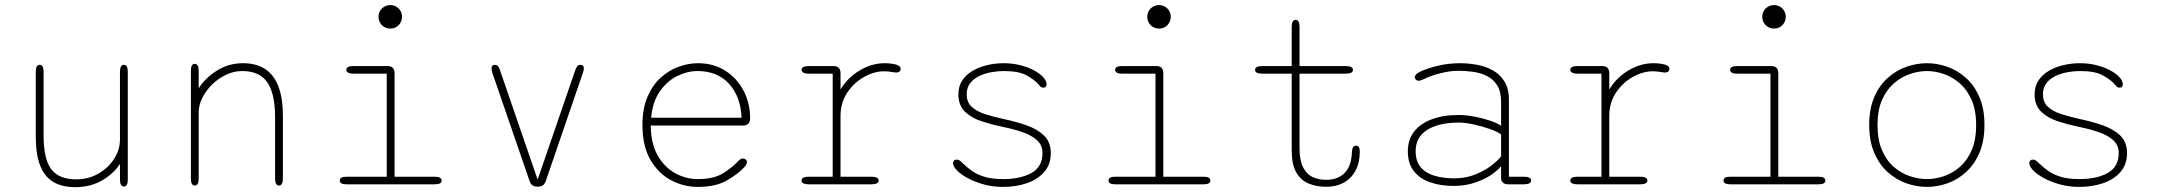

<svg xmlns="http://www.w3.org/2000/svg" viewBox="-20 -742 8706 773"><path d="M140 -481Q155.5 -481 155.5 -452.5V-197Q155.5 -101 186.5 -60.5Q217.5 -20 287 -20Q336 -20 375.8 -42.8Q415.5 -65.5 439.2 -102.2Q463 -139 463 -181V-452.5Q463 -481 479 -481Q494.5 -481 494.5 -452.5V-19.5Q494.5 9 479 9Q463 9 463 -19.5V-82Q436.5 -41.5 389.8 -15Q343 11.5 283.5 11.5Q230.5 11.5 195 -9.2Q159.5 -30 141.8 -75Q124 -120 124 -192.5V-452.5Q124 -481 140 -481Z M1103.5 5Q1087.5 5 1087.5 -24V-269Q1087.5 -365 1056.2 -410.5Q1025 -456 955 -456Q922.5 -456 891.2 -441.5Q860 -427 835 -402.8Q810 -378.5 795 -349Q780 -319.5 780 -290V-24Q780 5 764 5Q748.5 5 748.5 -24V-456.5Q748.5 -485 764 -485Q780 -485 780 -456.5V-386.5Q807 -429 854 -458.2Q901 -487.5 958.5 -487.5Q1011.5 -487.5 1047.2 -464.2Q1083 -441 1101 -393.8Q1119 -346.5 1119 -274V-24Q1119 -10 1115 -2.5Q1111 5 1103.5 5Z M1374.5 -30.5H1537V-445.5H1401.5Q1387.5 -445.5 1381 -449.8Q1374.5 -454 1374.5 -461Q1374.5 -468 1381 -472Q1387.5 -476 1401.5 -476H1540Q1568.5 -476 1568.5 -447.5V-30.5H1731Q1745 -30.5 1751.5 -26.5Q1758 -22.5 1758 -15Q1758 -8 1751.5 -4Q1745 0 1731 0H1374.5Q1360.5 0 1354.2 -4Q1348 -8 1348 -15Q1348 -22.5 1354.2 -26.5Q1360.5 -30.5 1374.5 -30.5ZM1504 -674.5Q1504 -687.5 1510.2 -698.2Q1516.5 -709 1527.5 -715.2Q1538.5 -721.5 1551.5 -721.5Q1564.5 -721.5 1575.2 -715.2Q1586 -709 1592.2 -698.2Q1598.5 -687.5 1598.5 -674.5Q1598.5 -661.5 1592.2 -650.5Q1586 -639.5 1575.2 -633.2Q1564.5 -627 1551.5 -627Q1538.5 -627 1527.5 -633.2Q1516.5 -639.5 1510.2 -650.5Q1504 -661.5 1504 -674.5Z M2144 9.5Q2131.5 9.5 2123.8 4Q2116 -1.5 2112 -13.5L1962.5 -448Q1959 -459 1959 -467Q1959 -475 1962.8 -478Q1966.5 -481 1972 -481Q1980.5 -481 1985 -475.5Q1989.5 -470 1993.5 -458L2144.5 -19L2295.5 -458Q2299.5 -470 2304.2 -475.5Q2309 -481 2317.5 -481Q2323 -481 2326.8 -478Q2330.5 -475 2330.5 -467Q2330.5 -458.5 2326.5 -448L2177.5 -13.5Q2173.5 -1.5 2165.8 4Q2158 9.5 2145 9.5Z M2789 10.5Q2733.5 10.5 2682.5 -16Q2631.5 -42.5 2599 -97.8Q2566.5 -153 2566.5 -239Q2566.5 -304.5 2586.5 -351.5Q2606.5 -398.5 2639.5 -428.8Q2672.5 -459 2712 -473.2Q2751.5 -487.5 2790 -487.5Q2852.5 -487.5 2899.8 -457.5Q2947 -427.5 2973.5 -377.2Q3000 -327 3000 -265Q3000 -251 2992.2 -243.8Q2984.5 -236.5 2971 -236.5H2600Q2600.5 -164 2627.8 -116.2Q2655 -68.5 2698.2 -44.8Q2741.5 -21 2789 -21Q2853 -21 2890 -43.8Q2927 -66.5 2948 -89.5Q2954.5 -96.5 2959.8 -100.2Q2965 -104 2971 -104Q2977 -104 2982 -100.2Q2987 -96.5 2987 -90Q2987 -85 2984.5 -79.8Q2982 -74.5 2976.5 -69Q2952 -42 2907 -15.8Q2862 10.5 2789 10.5ZM2601.5 -268H2965.5Q2962 -353.5 2915 -404.8Q2868 -456 2788 -456Q2747 -456 2706.2 -435.8Q2665.5 -415.5 2636.5 -374Q2607.5 -332.5 2601.5 -268Z M3364 -30.5H3489Q3503 -30.5 3510.2 -26.5Q3517.5 -22.5 3517.5 -15Q3517.5 -8 3510.2 -4Q3503 0 3489 0H3235.5Q3221.5 0 3214.2 -4Q3207 -8 3207 -15Q3207 -22.5 3214.2 -26.5Q3221.5 -30.5 3235.5 -30.5H3332.5V-445.5H3235.5Q3221.5 -445.5 3214.2 -449.8Q3207 -454 3207 -461Q3207 -468 3214.2 -472Q3221.5 -476 3235.5 -476H3335.5Q3349.5 -476 3356.8 -468.8Q3364 -461.5 3364 -447.5V-381.5Q3392 -429 3440.8 -458.2Q3489.5 -487.5 3542 -487.5Q3566 -487.5 3586 -482.5Q3606 -477.5 3606 -464.5Q3606 -457.5 3601.2 -453.8Q3596.5 -450 3588.5 -450Q3586 -450 3582 -450.5Q3578 -451 3572.5 -452Q3565 -453.5 3556.2 -454.2Q3547.5 -455 3539.5 -455Q3499.5 -455 3458.8 -432.2Q3418 -409.5 3391 -369Q3364 -328.5 3364 -275Z M4017.5 10.5Q3978 10.5 3941.8 0.8Q3905.5 -9 3877.5 -24Q3849.5 -39 3833.2 -55.5Q3817 -72 3817 -85Q3817 -91 3820.8 -95.2Q3824.5 -99.5 3831 -99.5Q3838.5 -99.5 3844 -95.5Q3849.5 -91.5 3858.5 -82.5Q3874 -67.5 3893.8 -53.5Q3913.5 -39.5 3943.5 -30.2Q3973.5 -21 4019 -21Q4089 -21 4133 -45.8Q4177 -70.5 4177 -125.5Q4177 -158 4154.5 -178Q4132 -198 4095.2 -210.5Q4058.5 -223 4015.5 -231.5Q3972.5 -240.5 3931.8 -253.8Q3891 -267 3864.8 -292.5Q3838.5 -318 3838.5 -362.5Q3838.5 -395 3854.2 -418.5Q3870 -442 3896.2 -457.2Q3922.5 -472.5 3955 -480Q3987.5 -487.5 4021 -487.5Q4056.5 -487.5 4087.8 -479.5Q4119 -471.5 4142.8 -458.8Q4166.5 -446 4180 -431.2Q4193.5 -416.5 4193.5 -403Q4193.5 -397 4190.2 -393Q4187 -389 4181 -389Q4174.5 -389 4170.5 -392.2Q4166.5 -395.5 4159.5 -404Q4146 -420 4114.2 -438Q4082.5 -456 4021 -456Q3999.5 -456 3973.8 -451.8Q3948 -447.5 3924.8 -437Q3901.5 -426.5 3886.8 -408.2Q3872 -390 3872 -362.5Q3872 -330.5 3892 -312Q3912 -293.5 3946.2 -282.5Q3980.5 -271.5 4024 -262Q4069 -252.5 4112 -237.8Q4155 -223 4182.8 -196.8Q4210.5 -170.5 4210.5 -125.5Q4210.5 -80 4184.2 -49.8Q4158 -19.5 4114.2 -4.5Q4070.5 10.5 4017.5 10.5Z M4469.5 -30.5H4632V-445.5H4496.5Q4482.5 -445.5 4476 -449.8Q4469.5 -454 4469.5 -461Q4469.5 -468 4476 -472Q4482.5 -476 4496.5 -476H4635Q4663.5 -476 4663.5 -447.5V-30.5H4826Q4840 -30.5 4846.5 -26.5Q4853 -22.5 4853 -15Q4853 -8 4846.5 -4Q4840 0 4826 0H4469.5Q4455.5 0 4449.2 -4Q4443 -8 4443 -15Q4443 -22.5 4449.2 -26.5Q4455.5 -30.5 4469.5 -30.5ZM4599 -674.5Q4599 -687.5 4605.2 -698.2Q4611.5 -709 4622.5 -715.2Q4633.5 -721.5 4646.5 -721.5Q4659.5 -721.5 4670.2 -715.2Q4681 -709 4687.2 -698.2Q4693.5 -687.5 4693.5 -674.5Q4693.5 -661.5 4687.2 -650.5Q4681 -639.5 4670.2 -633.2Q4659.5 -627 4646.5 -627Q4633.5 -627 4622.5 -633.2Q4611.5 -639.5 4605.2 -650.5Q4599 -661.5 4599 -674.5Z M5061.5 -445.5Q5033 -445.5 5033 -461Q5033 -476 5061.5 -476H5180.5V-633.5Q5180.5 -662 5196.5 -662Q5212 -662 5212 -633.5V-476H5398Q5427 -476 5427 -461Q5427 -445.5 5398 -445.5H5212V-145.5Q5212 -96.5 5226.2 -68.5Q5240.5 -40.5 5264.8 -29.2Q5289 -18 5319.5 -18Q5365.5 -18 5393.2 -45.2Q5421 -72.5 5423 -131.5Q5423.5 -141.5 5427 -148.5Q5430.5 -155.5 5439.5 -155.5Q5449 -155.5 5451.8 -148.5Q5454.5 -141.5 5454.5 -131.5Q5454.5 -87 5437.5 -55.2Q5420.5 -23.5 5390.2 -6.8Q5360 10 5320 10Q5280.5 10 5248.8 -3Q5217 -16 5198.8 -47.8Q5180.5 -79.5 5180.5 -136V-445.5Z M6052 0Q6038 0 6030.8 -6.8Q6023.5 -13.5 6023.5 -26V-73.5Q6012 -57.5 5984.8 -38.8Q5957.5 -20 5918.5 -6.8Q5879.5 6.5 5832.5 6.5Q5779.5 6.5 5737.8 -8Q5696 -22.5 5672 -53.2Q5648 -84 5648 -133.5Q5648 -179 5672.8 -211.5Q5697.5 -244 5743.5 -261.5Q5789.5 -279 5852.5 -279Q5884 -279 5919 -272Q5954 -265 5982.5 -255Q6011 -245 6023.5 -235.5V-331Q6023.5 -373.5 6007.5 -398.8Q5991.5 -424 5965.5 -436.5Q5939.5 -449 5909.8 -453Q5880 -457 5852 -457Q5817 -457 5776.8 -446.5Q5736.5 -436 5712.5 -423.5Q5706.5 -420.5 5701 -418.8Q5695.5 -417 5691.5 -417Q5684 -417 5680 -421.8Q5676 -426.5 5676 -431.5Q5676 -437 5681 -442.2Q5686 -447.5 5695.5 -452.5Q5722 -465.5 5765.8 -476.5Q5809.5 -487.5 5858.5 -487.5Q5890.5 -487.5 5924.8 -481.5Q5959 -475.5 5988.5 -459.8Q6018 -444 6036.5 -414.8Q6055 -385.5 6055 -339V-30.5H6116Q6130 -30.5 6137.2 -26.5Q6144.5 -22.5 6144.5 -15Q6144.5 -8 6137.2 -4Q6130 0 6116 0ZM6023.5 -201Q6009.5 -211.5 5978.5 -222.5Q5947.5 -233.5 5913.2 -241Q5879 -248.5 5853.5 -248.5Q5773 -248.5 5726.2 -219.2Q5679.5 -190 5679.5 -133.5Q5679.5 -92 5700.5 -68Q5721.5 -44 5756.8 -34Q5792 -24 5834.5 -24Q5881 -24 5919.5 -39.5Q5958 -55 5985 -76Q6012 -97 6023.5 -112.5Z M6459 -30.5H6584Q6598 -30.5 6605.2 -26.5Q6612.5 -22.5 6612.5 -15Q6612.5 -8 6605.2 -4Q6598 0 6584 0H6330.5Q6316.5 0 6309.2 -4Q6302 -8 6302 -15Q6302 -22.5 6309.2 -26.5Q6316.5 -30.5 6330.5 -30.5H6427.5V-445.5H6330.5Q6316.5 -445.5 6309.2 -449.8Q6302 -454 6302 -461Q6302 -468 6309.2 -472Q6316.5 -476 6330.5 -476H6430.5Q6444.5 -476 6451.8 -468.8Q6459 -461.5 6459 -447.5V-381.5Q6487 -429 6535.8 -458.2Q6584.5 -487.5 6637 -487.5Q6661 -487.5 6681 -482.5Q6701 -477.5 6701 -464.5Q6701 -457.5 6696.2 -453.8Q6691.5 -450 6683.5 -450Q6681 -450 6677 -450.5Q6673 -451 6667.5 -452Q6660 -453.5 6651.2 -454.2Q6642.5 -455 6634.5 -455Q6594.5 -455 6553.8 -432.2Q6513 -409.5 6486 -369Q6459 -328.5 6459 -275Z M6945.5 -30.5H7108V-445.5H6972.5Q6958.5 -445.5 6952 -449.8Q6945.5 -454 6945.5 -461Q6945.5 -468 6952 -472Q6958.5 -476 6972.5 -476H7111Q7139.5 -476 7139.5 -447.5V-30.5H7302Q7316 -30.5 7322.5 -26.5Q7329 -22.5 7329 -15Q7329 -8 7322.5 -4Q7316 0 7302 0H6945.5Q6931.5 0 6925.2 -4Q6919 -8 6919 -15Q6919 -22.5 6925.2 -26.5Q6931.5 -30.5 6945.5 -30.5ZM7075 -674.5Q7075 -687.5 7081.2 -698.2Q7087.5 -709 7098.5 -715.2Q7109.5 -721.5 7122.5 -721.5Q7135.5 -721.5 7146.2 -715.2Q7157 -709 7163.2 -698.2Q7169.5 -687.5 7169.5 -674.5Q7169.5 -661.5 7163.2 -650.5Q7157 -639.5 7146.2 -633.2Q7135.5 -627 7122.5 -627Q7109.5 -627 7098.5 -633.2Q7087.5 -639.5 7081.2 -650.5Q7075 -661.5 7075 -674.5Z M7738 10.5Q7696 10.5 7655 -4Q7614 -18.5 7580 -49Q7546 -79.5 7525.8 -126.8Q7505.5 -174 7505.5 -239Q7505.5 -304 7525.8 -351Q7546 -398 7580 -428.2Q7614 -458.5 7655 -473Q7696 -487.5 7738 -487.5Q7779.5 -487.5 7820.5 -473Q7861.5 -458.5 7895.2 -428.2Q7929 -398 7949.2 -351Q7969.5 -304 7969.5 -239Q7969.5 -174 7949.2 -126.8Q7929 -79.5 7895.2 -49Q7861.5 -18.5 7820.5 -4Q7779.5 10.5 7738 10.5ZM7738 -21Q7771 -21 7805.5 -32.5Q7840 -44 7869.8 -69.5Q7899.5 -95 7917.8 -136.8Q7936 -178.5 7936 -239Q7936 -298.5 7917.8 -339.8Q7899.5 -381 7869.8 -406.8Q7840 -432.5 7805.5 -444.2Q7771 -456 7738 -456Q7705 -456 7670 -444.2Q7635 -432.5 7605.2 -406.8Q7575.5 -381 7557.2 -339.8Q7539 -298.5 7539 -239Q7539 -178.5 7557.2 -136.8Q7575.5 -95 7605.2 -69.5Q7635 -44 7670 -32.5Q7705 -21 7738 -21Z M8350.5 10.5Q8311 10.5 8274.8 0.8Q8238.5 -9 8210.5 -24Q8182.5 -39 8166.2 -55.5Q8150 -72 8150 -85Q8150 -91 8153.8 -95.2Q8157.5 -99.5 8164 -99.5Q8171.5 -99.5 8177 -95.5Q8182.5 -91.5 8191.5 -82.5Q8207 -67.5 8226.8 -53.5Q8246.5 -39.5 8276.5 -30.2Q8306.5 -21 8352 -21Q8422 -21 8466 -45.8Q8510 -70.5 8510 -125.5Q8510 -158 8487.5 -178Q8465 -198 8428.2 -210.5Q8391.5 -223 8348.5 -231.5Q8305.5 -240.5 8264.8 -253.8Q8224 -267 8197.8 -292.5Q8171.5 -318 8171.5 -362.5Q8171.5 -395 8187.2 -418.5Q8203 -442 8229.2 -457.2Q8255.5 -472.5 8288 -480Q8320.5 -487.5 8354 -487.5Q8389.5 -487.5 8420.8 -479.5Q8452 -471.5 8475.8 -458.8Q8499.5 -446 8513 -431.2Q8526.5 -416.5 8526.5 -403Q8526.5 -397 8523.2 -393Q8520 -389 8514 -389Q8507.5 -389 8503.5 -392.2Q8499.5 -395.5 8492.5 -404Q8479 -420 8447.2 -438Q8415.5 -456 8354 -456Q8332.5 -456 8306.8 -451.8Q8281 -447.5 8257.8 -437Q8234.5 -426.5 8219.8 -408.2Q8205 -390 8205 -362.5Q8205 -330.5 8225 -312Q8245 -293.5 8279.2 -282.5Q8313.5 -271.5 8357 -262Q8402 -252.5 8445 -237.8Q8488 -223 8515.8 -196.8Q8543.5 -170.5 8543.5 -125.5Q8543.5 -80 8517.2 -49.8Q8491 -19.5 8447.2 -4.5Q8403.5 10.5 8350.5 10.5Z"/></svg>

Font: Sono ExtraLight
Style: Regular
Weight: 200
Designer: Tyler Finck
Foundry: Tyler Finck
Version: Version 2.112